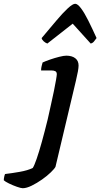

<svg xmlns="http://www.w3.org/2000/svg" viewBox="-170 -794 530 1014"><path d="M-50 200Q-59 200 -80.5 192.5Q-102 185 -122.5 175Q-143 165 -150 158Q-150 150 -147.5 138.5Q-145 127 -143 125Q-108 121 -65.5 113.5Q-23 106 3 93Q11 81 23.5 45Q36 9 51 -45Q66 -99 82 -164Q90 -201 99 -240.5Q108 -280 115 -314.5Q122 -349 126 -372.5Q130 -396 130 -402Q130 -414 122 -418Q114 -422 100 -422H47Q47 -434 50 -445.5Q53 -457 55 -464Q70 -471 94.5 -479.5Q119 -488 143 -494Q167 -500 180 -500Q210 -500 227.5 -486.5Q245 -473 245 -448Q245 -437 241.5 -417Q238 -397 231 -368L123 87Q118 97 98.5 116Q79 135 52 154Q25 173 -2.5 186.5Q-30 200 -50 200ZM80 -564Q69 -568 60 -576.5Q51 -585 50 -593Q92 -643 127 -684.5Q162 -726 188 -750Q214 -774 227 -774Q240 -774 258 -750Q276 -726 296.5 -685Q317 -644 340 -593Q334 -586 327.5 -576.5Q321 -567 309 -564L214 -669Z"/></svg>

Font: Texturina
Style: Bold Italic
Weight: 700
Italic angle: -11°
Designer: Guillermo Torres Carreño
Foundry: Omnibus-Type
Version: Version 1.002; ttfautohint (v1.8.3)